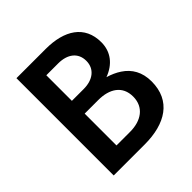

<svg xmlns="http://www.w3.org/2000/svg" viewBox="-188 -838 977 977"><g transform="rotate(-45 300.5 -350.0)"><path d="M78 0H301C450 0 553 -63 553 -202C553 -269 525 -316 478 -347C457 -361 432 -372 405 -380C405 -380 405 -380 406 -380C473 -405 513 -455 513 -524C513 -644 422 -700 289 -700H78ZM196 -419V-603H281C348 -603 392 -570 392 -511C392 -453 347 -419 281 -419ZM196 -98V-327H294C374 -327 432 -291 432 -214C432 -137 373 -98 294 -98Z"/></g></svg>

Font: Jost Medium
Style: Regular
Weight: 500
Version: Version 3.710